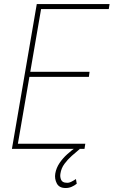

<svg xmlns="http://www.w3.org/2000/svg" viewBox="-20 -731 558 943"><path d="M398.9 -24.9 395 0H48.8L52.7 -24.9ZM186 -710.9 63.5 0H38.6L160.6 -710.9ZM419.9 -378.4 416.5 -353.5H110.4L114.3 -378.4ZM518.1 -710.9 514.2 -686.5H167.5L170.9 -710.9ZM354.5 -8.8 371.6 1Q353 16.1 332.8 34.2Q312.5 52.2 296.6 73.7Q280.8 95.2 276.9 121.1Q273.9 137.2 280 151.6Q286.1 166 305.7 166.5Q317.9 168 330.3 161.6Q342.8 155.3 353 148.4L356.9 171.4Q345.2 180.7 331.8 186.5Q318.4 192.4 303.2 192.4Q271 192.9 259 169.9Q247.1 147 251.5 121.1Q256.3 93.8 272.2 70.1Q288.1 46.4 310.1 26.6Q332 6.8 354.5 -8.8Z"/></svg>

Font: Roboto Condensed Thin
Style: Italic
Weight: 250
Italic angle: -12°
Designer: Christian Robertson
Foundry: Google
Version: Version 3.008; 2023